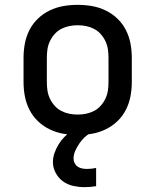

<svg xmlns="http://www.w3.org/2000/svg" viewBox="-20 -548 640 791"><path d="M300 8Q270 8 241 3Q212 -2 185 -15Q158 -28 136.5 -48.5Q115 -69 101.5 -95.5Q88 -122 82.5 -151Q77 -180 77 -210V-310Q77 -340 82.5 -369Q88 -398 101.5 -424.5Q115 -451 136.5 -471.5Q158 -492 185 -505Q212 -518 241 -523Q270 -528 300 -528Q330 -528 359 -523Q388 -518 415 -505Q442 -492 463.5 -471.5Q485 -451 498.5 -424.5Q512 -398 517.5 -369Q523 -340 523 -310V-210Q523 -180 517.5 -151Q512 -122 498.5 -95.5Q485 -69 463.5 -48.5Q442 -28 415 -15Q388 -2 359 3Q330 8 300 8ZM300 -76Q318 -76 335 -79.5Q352 -83 367.5 -91Q383 -99 395 -112.5Q407 -126 414.5 -142Q422 -158 424.5 -175Q427 -192 427 -210V-310Q427 -328 424.5 -345Q422 -362 414.5 -378Q407 -394 395 -407.5Q383 -421 367.5 -429Q352 -437 335 -440.5Q318 -444 300 -444Q282 -444 265 -440.5Q248 -437 232.5 -429Q217 -421 205 -407.5Q193 -394 185.5 -378Q178 -362 175.5 -345Q173 -328 173 -310V-210Q173 -192 175.5 -175Q178 -158 185.5 -142Q193 -126 205 -112.5Q217 -99 232.5 -91Q248 -83 265 -79.5Q282 -76 300 -76ZM328 223Q305 223 282 218Q259 213 240 199.5Q221 186 209.5 164.5Q198 143 198 120Q198 101 204.5 82.5Q211 64 221 47.5Q231 31 244.5 17Q258 3 274 -8H353V0Q338 8 326.5 19.5Q315 31 306 44.5Q297 58 290 73.5Q283 89 283 105Q283 115 287.5 124Q292 133 300 138.5Q308 144 318 146Q328 148 338 148Q347 148 356.5 147Q366 146 376 144V219Q364 221 352 222Q340 223 328 223Z"/></svg>

Font: Iosevka Medium Extended
Style: Regular
Weight: 500
Width: 7
Monospace: yes
Designer: Belleve Invis
Foundry: Belleve Invis
Version: Version 32.5.0; ttfautohint (v1.8.4)